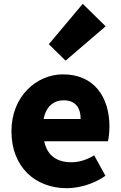

<svg xmlns="http://www.w3.org/2000/svg" viewBox="-20 -973 636 1007"><path d="M330 14C396 14 474 -9 533 -51L474 -158C433 -134 395 -122 354 -122C282 -122 228 -154 212 -232H546C550 -246 554 -277 554 -309C554 -464 474 -583 310 -583C173 -583 40 -469 40 -285C40 -96 166 14 330 14ZM209 -349C221 -416 264 -447 313 -447C378 -447 403 -405 403 -349ZM324 -655 534 -835 414 -953 236 -741Z"/></svg>

Font: Noto Sans CJK TC Black
Style: Regular
Weight: 900
Designer: Ryoko NISHIZUKA 西塚涼子 (kana, bopomofo & ideographs); Paul D. Hunt (Latin, Greek & Cyrillic); Sandoll Communications 산돌커뮤니
Foundry: Adobe
Version: Version 2.004;hotconv 1.0.118;makeotfexe 2.5.65603